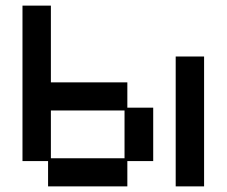

<svg xmlns="http://www.w3.org/2000/svg" viewBox="-20 -651 807 683"><path d="M151 12V-78H60V-631H161V-358H433V-268H525V-78H433V12ZM161 -88H423V-258H161ZM605 12V-450H706V12Z"/></svg>

Font: Pixelify Sans
Style: Regular
Weight: 400
Designer: Stefie Justprince
Foundry: Typecalism Foundryline
Version: Version 1.000;February 13, 2025;FontCreator 15.0.0.3015 64-b